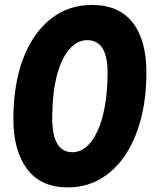

<svg xmlns="http://www.w3.org/2000/svg" viewBox="-20 -762 640 796"><path d="M261 15Q149.5 15 92.5 -61Q35.5 -137 35.5 -268.5Q35.5 -413 76 -519Q116.5 -625 189.8 -683.2Q263 -741.5 361 -741.5Q473 -741.5 530 -668.5Q587 -595.5 587 -462.5Q587 -354 563.5 -266.2Q540 -178.5 496.8 -115.5Q453.5 -52.5 393.8 -18.8Q334 15 261 15ZM280.5 -131Q311.5 -131 338 -153.5Q364.5 -176 384 -218.2Q403.5 -260.5 414.5 -320.5Q425.5 -380.5 426 -455Q426.5 -526.5 405.5 -561Q384.5 -595.5 341.5 -595.5Q299.5 -595.5 266.8 -557.2Q234 -519 215.5 -447.5Q197 -376 196.5 -275.5Q196 -203 217 -167Q238 -131 280.5 -131Z"/></svg>

Font: Spline Sans Mono
Style: Bold Italic
Weight: 700
Italic angle: -4°
Monospace: yes
Version: Version 1.004